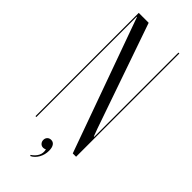

<svg xmlns="http://www.w3.org/2000/svg" viewBox="-276 -733 919 919"><g transform="rotate(45 184.0 -273.0)"><path d="M113.8 -699H46.6V0H52.6V-639.1V-679.1H54.6L68.9 -639.1L299 0H321.5V-699H315.5V-168.8V-128.8H312.9L298 -168.8ZM194.5 77.2Q199.5 99.6 190.1 117.2Q180.8 134.9 160.9 148L164.1 152.8Q174.6 147.9 183.2 139.1Q191.8 130.4 197.7 119.8Q203.6 109.2 206.8 96.8Q209.9 84.2 209.9 71.2Q209.9 49.9 202 38.4Q194.1 27 180.5 27Q168.2 27 160.9 34.6Q153.5 42.1 153.5 53.8Q153.5 65.2 160.8 73.2Q168.1 81.2 179.4 81.2Q183 81.2 186.4 80.3Q189.9 79.4 194.5 77.2Z"/></g></svg>

Font: Moniqa Black
Style: Regular
Weight: 900
Designer: Rajesh Rajput
Foundry: Rajesh Rajput
Version: Version 1.000